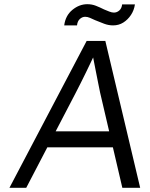

<svg xmlns="http://www.w3.org/2000/svg" viewBox="-20 -895 713 915"><path d="M25 0 393 -700H482L648 0H563L457 -454Q453 -473 448 -498.5Q443 -524 437.5 -551.5Q432 -579 427 -605Q422 -631 418 -651H438Q426 -626 414 -600.5Q402 -575 389.5 -549.5Q377 -524 364.5 -499Q352 -474 339 -449L105 0ZM167 -193 206 -269H537L559 -193ZM519 -774Q497 -774 476 -782Q455 -790 433 -799Q420 -805 408.5 -810Q397 -815 386 -815Q372 -815 360.5 -804.5Q349 -794 347 -774H286Q292 -821 325 -848Q358 -875 396 -875Q418 -875 437 -867.5Q456 -860 476 -850Q488 -845 500.5 -840Q513 -835 523 -835Q537 -835 548.5 -845Q560 -855 562 -874H623Q619 -846 604 -823.5Q589 -801 567.5 -787.5Q546 -774 519 -774Z"/></svg>

Font: Lexend Light
Style: Italic
Weight: 300
Italic angle: -8.13011°
Designer: Bonnie Shaver-Troup, Thomas Jockin
Foundry: Lexend
Version: Version 1.007